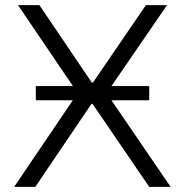

<svg xmlns="http://www.w3.org/2000/svg" viewBox="-20 -725 717 745"><path d="M35 0 289 -375 290 -351 50 -705H133L336 -405H341L546 -705H628L385 -351V-376L642 0H559L339 -322H335L117 0ZM119 -336V-391H559V-336Z"/></svg>

Font: Nunito Sans 6pt Light
Style: Regular
Weight: 300
Version: Version 3.101;gftools[0.9.27]